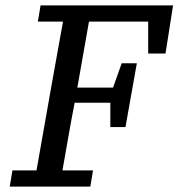

<svg xmlns="http://www.w3.org/2000/svg" viewBox="-20 -690 660 710"><path d="M120 -610 130 -670H620L592 -492H528V-610H309L266 -366H398L430 -456H486L444 -220H388V-310H256Q244 -248 233 -185Q222 -122 211 -60H324L314 0H16L26 -60H115L168 -360Q179 -423 190.5 -485.5Q202 -548 213 -610Z"/></svg>

Font: Source Serif 4 Caption
Style: Italic
Weight: 400
Italic angle: -12°
Designer: Frank Grießhammer
Foundry: Adobe Systems Incorporated
Version: Version 4.004;hotconv 1.0.117;makeotfexe 2.5.65602